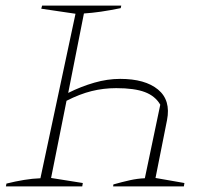

<svg xmlns="http://www.w3.org/2000/svg" viewBox="-20 -664 753 684"><path d="M1 0 3 -10Q35 -18 65.5 -23Q96 -28 124 -29L249 -615L127 -633L130 -644H412L410 -635Q371 -627 340 -622.5Q309 -618 279 -616L223 -333Q269 -356 316 -369.5Q363 -383 408 -383Q497 -383 543 -345Q589 -307 575 -236L534 -30L637 -12L635 0H383L384 -7Q416 -16 443 -22Q470 -28 496 -29L551 -291Q533 -322 496 -336Q459 -350 394 -350Q349 -350 306.5 -339.5Q264 -329 217 -305L162 -30L275 -12L273 0Z"/></svg>

Font: Piazzolla Thin
Style: Italic
Weight: 100
Italic angle: -11.3°
Designer: Juan Pablo del Peral
Foundry: Huerta Tipografica
Version: Version 1.330